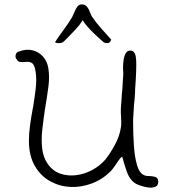

<svg xmlns="http://www.w3.org/2000/svg" viewBox="-20 -810 773 877"><path d="M303 44Q254 42 210.5 18.5Q167 -5 140 -50.5Q113 -96 112 -164Q112 -201 117.5 -240Q123 -279 130 -316Q130 -317 131 -320Q138 -363 143 -404Q148 -445 143 -480Q139 -511 128 -520.5Q117 -530 94 -527Q94 -527 93 -527Q84 -526 73 -527Q62 -528 57 -538Q48 -547 52 -560.5Q56 -574 68 -575Q99 -587 127.5 -580.5Q156 -574 176 -552Q196 -530 201 -497Q207 -459 201 -413.5Q195 -368 187 -321V-319Q187 -318 186 -316Q179 -268 173.5 -221Q168 -174 172.5 -132.5Q177 -91 199 -60Q222 -28 256.5 -16.5Q291 -5 329 -10Q367 -15 402 -34Q437 -53 461 -81Q483 -108 505 -149Q527 -190 532 -227Q534 -237 534 -249.5Q534 -262 533 -275V-276Q532 -285 532 -294.5Q532 -304 532 -313Q533 -330 534.5 -348Q536 -366 537 -385Q539 -399 539.5 -413Q540 -427 541 -440Q542 -447 542 -454Q542 -461 543 -468Q543 -469 543 -474Q542 -484 542 -502Q542 -520 545 -539Q548 -558 556.5 -570Q565 -582 582 -578Q600 -574 602 -535.5Q604 -497 598 -414Q597 -407 597 -401.5Q597 -396 597 -390Q596 -374 595 -358.5Q594 -343 592 -330Q591 -308 589.5 -288.5Q588 -269 588 -252Q588 -199 591.5 -146Q595 -93 606 -55.5Q617 -18 640 -9Q642 -8 645 -7.5Q648 -7 654 -6H660Q672 -6 687 -2.5Q702 1 703 19Q703 38 689 43.5Q675 49 655 46Q635 43 617.5 36.5Q600 30 594 25Q571 8 559 -26.5Q547 -61 538 -95Q529 -88 522.5 -78.5Q516 -69 510 -60Q495 -38 487 -29Q449 9 400.5 27.5Q352 46 303 44ZM231 -617Q245 -639 269 -671.5Q293 -704 309 -731Q311 -735 314 -741.5Q317 -748 320 -755Q326 -771 334 -780.5Q342 -790 353 -790Q369 -790 378 -778.5Q387 -767 391 -754Q393 -749 395 -744.5Q397 -740 399 -736Q419 -706 443 -679.5Q467 -653 488 -629Q483 -613 471 -613Q459 -613 454 -617Q450 -620 437 -631.5Q424 -643 408 -658.5Q392 -674 378 -690Q364 -706 358 -718Q345 -697 326.5 -677Q308 -657 293 -642Q278 -627 272 -621Q265 -614 252.5 -613Q240 -612 231 -617Z"/></svg>

Font: Yuji Hentaigana Akebono
Style: Regular
Weight: 400
Designer: Kataoka Yuji
Foundry: Kinuta Font Factory
Version: Version 3.002